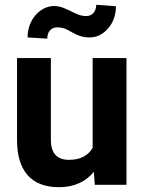

<svg xmlns="http://www.w3.org/2000/svg" viewBox="-20 -770 599 800"><path d="M267 -104C216 -104 192 -134 192 -186V-528H51V-187C51 -64 105 10 226 10C293 10 340 -16 371 -54L375 0H507V-528H366V-154C348 -123 317 -104 267 -104ZM339 -703C313 -703 293 -715 274 -724C254 -733 233 -745 205 -745C190 -745 176 -741 162 -734C124 -714 95 -671 95 -614L177 -609C177 -636 192 -656 218 -656C231 -656 242 -654 252 -650C283 -636 307 -614 352 -614C368 -614 383 -617 396 -624C434 -644 463 -686 463 -744L381 -750C381 -723 365 -703 339 -703Z"/></svg>

Font: Asimov
Style: Regular
Weight: 500
Designer: Google
Version: Version 2.000980; 2014